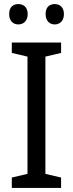

<svg xmlns="http://www.w3.org/2000/svg" viewBox="-20 -923 358 943"><path d="M25 -854C25 -820 45 -803 70 -803C95 -803 116 -820 116 -854C116 -888 95 -903 70 -903C45 -903 25 -889 25 -854ZM204 -854C204 -820 224 -803 249 -803C273 -803 294 -820 294 -854C294 -888 273 -903 249 -903C224 -903 204 -889 204 -854ZM280 0V-51L203 -69V-645L280 -663V-714H38V-663L115 -645V-69L38 -51V0Z"/></svg>

Font: Noto Sans Lao SemiCondensed
Style: Regular
Weight: 400
Width: 4
Designer: Monotype Design Team
Foundry: Monotype Imaging Inc.
Version: Version 2.003